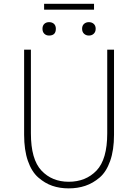

<svg xmlns="http://www.w3.org/2000/svg" viewBox="-20 -990 733 1022"><path d="M108.4 -272.5V-725.6H144.5V-280.3Q144.5 -141.6 200.7 -82Q256.8 -22.5 345.7 -22.5Q436.5 -22.5 493.7 -82Q550.8 -141.6 550.8 -280.3V-725.6H586.9V-272.5Q586.9 -191.4 566.4 -133.3Q545.9 -75.2 510.3 -44.9Q474.6 -14.6 434.1 -1Q393.6 12.7 345.7 12.7Q297.9 12.7 258.3 -1Q218.8 -14.6 183.6 -45.4Q148.4 -76.2 128.4 -133.8Q108.4 -191.4 108.4 -272.5ZM241.2 -800.8Q225.6 -800.8 215.8 -810.5Q206.1 -820.3 206.1 -836.9Q206.1 -853.5 215.8 -862.8Q225.6 -872.1 241.2 -872.1Q257.8 -872.1 267.6 -862.8Q277.3 -853.5 277.3 -836.9Q277.3 -800.8 241.2 -800.8ZM214.8 -938.5V-969.7H480.5V-938.5ZM479 -810.5Q468.8 -800.8 453.1 -800.8Q437.5 -800.8 427.2 -810.5Q417 -820.3 417 -836.9Q417 -853.5 427.2 -862.8Q437.5 -872.1 453.1 -872.1Q468.8 -872.1 479 -862.8Q489.3 -853.5 489.3 -836.9Q489.3 -820.3 479 -810.5Z"/></svg>

Font: Gen Shin Gothic ExtraLight
Style: Regular
Weight: 100
Designer: [Source Han Sans]
Ryoko NISHIZUKA  (kana & ideographs); Paul D. Hunt (Latin, Greek & Cyrillic); Wenlong ZHANG  (bopomofo
Version: Version 1.002.20150607